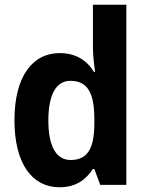

<svg xmlns="http://www.w3.org/2000/svg" viewBox="-20 -780 625 810"><path d="M231 10C300 10 341 -21 372 -67H378L403 0H513V-760H372V-579C372 -542 378 -504 381 -476H377C347 -525 300 -556 232 -556C116 -556 41 -456 41 -273C41 -90 115 10 231 10ZM278 -105C218 -105 184 -161 184 -272C184 -381 217 -439 277 -439C352 -439 378 -384 378 -277V-255C377 -153 349 -105 278 -105Z"/></svg>

Font: Noto Sans Gurmukhi SemiCondensed
Style: Bold
Weight: 700
Width: 4
Designer: Jelle Bosma - Monotype Design Team
Foundry: Monotype Imaging Inc.
Version: Version 2.004